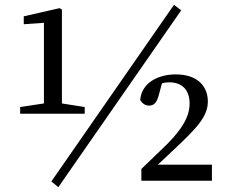

<svg xmlns="http://www.w3.org/2000/svg" viewBox="-20 -753 983 800"><path d="M333 -279V-307L238 -322V-713L228 -719L79 -685V-652L163 -658V-322L64 -307V-279ZM705 -733 194 3 223 27 735 -710ZM638 -67 706 -131C803 -222 846 -269 846 -330C846 -390 807 -443 712 -443C637 -443 570 -407 564 -336C573 -322 585 -313 601 -313C621 -313 634 -324 643 -362L655 -406C666 -409 676 -410 685 -410C739 -410 770 -378 770 -322C770 -267 739 -216 676 -152L569 -49V0H863V-67Z"/></svg>

Font: Noto Serif CJK JP Medium
Style: Regular
Weight: 500
Designer: Ryoko NISHIZUKA 西塚涼子 (kana & ideographs); Frank Grießhammer (Latin, Greek & Cyrillic); Wenlong ZHANG 张文龙 (bopomofo); San
Foundry: Adobe Systems Incorporated
Version: Version 1.000;PS 1;hotconv 16.6.53;makeotf.lib2.5.65590